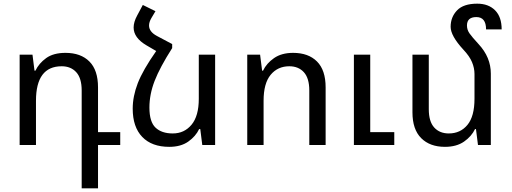

<svg xmlns="http://www.w3.org/2000/svg" viewBox="-20 -790 2787 1046"><path d="M425 236V-297Q425 -364 395.5 -396.5Q366 -429 316 -429Q176 -429 176 -241V0H87V-492H157L168 -405H173Q192 -445 231.5 -473.5Q271 -502 337 -502Q420 -502 467 -455Q514 -408 514 -314V-70H635V0H514V236Z M1065 -87Q1046 -47 1005.5 -18.5Q965 10 902 10Q807 10 755 -44Q703 -98 703 -198Q703 -265 730.5 -336.5Q758 -408 831 -512L778 -543Q708 -584 708 -640Q708 -670 727 -705L758 -763L827 -729L805 -692Q792 -670 792 -651Q792 -617 835 -594L918 -550V-528Q851 -423 822.5 -349.5Q794 -276 794 -204Q794 -126 827.5 -94.5Q861 -63 921 -63Q984 -63 1023.5 -110.5Q1063 -158 1063 -252V-492H1152V0H1082L1071 -87Z M1327 0V-492H1397L1408 -405H1413Q1432 -445 1473 -473.5Q1514 -502 1577 -502Q1660 -502 1707 -455Q1754 -408 1754 -314V0H1665V-297Q1665 -364 1635.5 -396.5Q1606 -429 1556 -429Q1493 -429 1454.5 -382.5Q1416 -336 1416 -241V0ZM1908 0V-492H1997V-70H2128V0Z M2654 -389V0H2584L2573 -87H2568Q2549 -47 2508 -18.5Q2467 10 2404 10Q2322 10 2274.5 -37.5Q2227 -85 2227 -178V-492H2316V-195Q2316 -128 2345.5 -95.5Q2375 -63 2425 -63Q2488 -63 2526.5 -109.5Q2565 -156 2565 -252V-387Q2565 -419 2551.5 -451.5Q2538 -484 2504 -520Q2435 -595 2435 -644Q2435 -697 2470 -733.5Q2505 -770 2580 -770Q2641 -770 2677 -734Q2713 -698 2713 -630H2628Q2628 -697 2575 -697Q2524 -697 2524 -651Q2524 -628 2537.5 -608.5Q2551 -589 2587 -550Q2654 -478 2654 -389Z"/></svg>

Font: Noto Sans Armenian
Style: Regular
Weight: 400
Designer: Monotype Design Team
Foundry: Monotype Imaging Inc.
Version: Version 2.040;GOOG;noto-fonts:20170220:a8a215d2e889